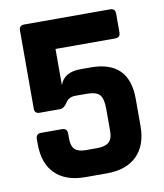

<svg xmlns="http://www.w3.org/2000/svg" viewBox="-75 -705 656 767"><g transform="rotate(-10 253.0 -321.5)"><path d="M273 -327H226Q200 -327 186.5 -306Q173 -285 158 -285H75Q54 -285 54 -305V-622Q54 -643 75 -643H423Q444 -643 444 -622V-546Q444 -525 423 -525H181V-378Q198 -428 265 -428H307Q462 -428 462 -273V-163Q462 -85 419 -42.5Q376 0 298 0H210Q131 0 88 -42Q45 -84 45 -163V-183Q45 -205 66 -205H151Q172 -205 172 -183V-164Q172 -133 185.5 -119.5Q199 -106 230 -106H277Q309 -106 324 -119.5Q339 -133 339 -164V-254Q339 -296 325 -311.5Q311 -327 273 -327Z"/></g></svg>

Font: Rajdhani
Style: Bold
Weight: 700
Designer: Satya Rajpurohit, Jyotish Sonowal
Foundry: Indian Type Foundry
Version: Version 1.201 February 1, 2022